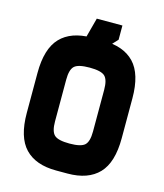

<svg xmlns="http://www.w3.org/2000/svg" viewBox="-118 -889 836 977"><g transform="rotate(15 300.0 -400.0)"><path d="M230 -650H335L405 -725V-800H270ZM270 0H300V-150Q240 -150 220 -168.5Q200 -187 200 -240V-350H50V-245Q50 -117 106 -58.5Q162 0 270 0ZM270 -700Q162 -700 106 -641.5Q50 -583 50 -455V-350H200V-460Q200 -513 220 -531.5Q240 -550 300 -550V-700ZM330 0Q438 0 494 -58.5Q550 -117 550 -245V-350H400V-240Q400 -187 380 -168.5Q360 -150 300 -150V0ZM330 -700H300V-550Q360 -550 380 -531.5Q400 -513 400 -460V-350H550V-455Q550 -583 494 -641.5Q438 -700 330 -700Z"/></g></svg>

Font: Millimetre
Style: Bold
Weight: 800
Designer: Jérémy Landes
Version: Version 1.0